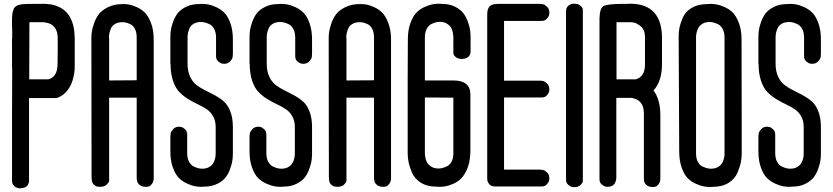

<svg xmlns="http://www.w3.org/2000/svg" viewBox="-20 -815 4503 1038"><path d="M384 -466Q384 -454 383.5 -440Q383 -426 378 -402Q373 -378 364 -358Q355 -338 337 -318Q319 -298 295 -288Q287 -285 283 -285H137V101V106V127V162Q137 163 137 166Q137 169 134.5 176Q132 183 128 188.5Q124 194 113.5 198.5Q103 203 89 203Q87 203 84 203Q81 203 73.5 200.5Q66 198 60.5 194Q55 190 50 182Q45 174 45 162V128V115V102V-178V-182L46 -446H45V-584Q44 -596 46 -613Q46 -632 46 -659Q45 -663 45 -663V-715Q46 -728 46.5 -737Q47 -746 50 -754Q53 -762 54.5 -767.5Q56 -773 62 -777.5Q68 -782 71.5 -784.5Q75 -787 86 -789.5Q97 -792 103.5 -792.5Q110 -793 126.5 -793.5Q143 -794 153.5 -794Q164 -794 186 -794Q189 -794 191 -794Q193 -794 195.5 -794Q198 -794 200 -794Q211 -795 227 -794Q245 -793 262 -790Q279 -787 301.5 -776Q324 -765 340.5 -747.5Q357 -730 369.5 -698Q382 -666 383 -624Q384 -616 384 -608V-601V-602V-594V-593V-591V-480Q384 -475 384 -466ZM291 -463 292 -542V-602Q292 -622 289 -639Q288 -640 288 -640Q284 -656 274.5 -667.5Q265 -679 255.5 -684Q246 -689 234.5 -691.5Q223 -694 218.5 -694.5Q214 -695 211 -695Q209 -695 207 -695H139L138 -386H196H242Q289 -399 291 -463ZM291 -463ZM291 -463Z M719 -381V-612Q719 -640 709.5 -658.5Q700 -677 685 -684Q670 -691 661 -693Q652 -695 643 -695H641Q618 -695 602 -685.5Q586 -676 580 -661.5Q574 -647 571.5 -636Q569 -625 569 -614L570 -608V-380ZM643 -793H647Q660 -793 675 -791Q690 -789 716 -778Q742 -767 761.5 -748.5Q781 -730 796 -691.5Q811 -653 811 -602V147Q811 167 802 178.5Q793 190 785.5 192.5Q778 195 770 195H768Q746 195 734 184Q722 173 721 162L719 151V-287H570V151Q571 156 570 163.5Q569 171 557 183Q545 195 521 195H520Q513 195 505 193.5Q497 192 486.5 182Q476 172 476 154L475 144L474 -600V-607Q474 -623 476 -640.5Q478 -658 488 -687.5Q498 -717 514.5 -738.5Q531 -760 564.5 -776.5Q598 -793 643 -793Z M1056 -793Q1062 -794 1071 -794Q1088 -794 1105.5 -791Q1123 -788 1148.5 -776.5Q1174 -765 1193 -746Q1212 -727 1225.5 -689.5Q1239 -652 1239 -602V-524Q1239 -515 1237.5 -505.5Q1236 -496 1224 -483Q1212 -470 1191 -470Q1186 -470 1179 -471.5Q1172 -473 1160 -483Q1148 -493 1148 -511V-524V-612Q1148 -640 1137.5 -659Q1127 -678 1111 -685Q1095 -692 1085.5 -694Q1076 -696 1068 -696H1066Q1043 -696 1027 -686.5Q1011 -677 1004.5 -661.5Q998 -646 996 -635Q994 -624 994 -613V-608V-471Q994 -430 1007.5 -401Q1021 -372 1042.5 -355.5Q1064 -339 1090 -326.5Q1116 -314 1142.5 -299.5Q1169 -285 1190.5 -266Q1212 -247 1225.5 -212Q1239 -177 1239 -128V1V13Q1239 30 1237 48.5Q1235 67 1225.5 94.5Q1216 122 1201 142.5Q1186 163 1155.5 178.5Q1125 194 1084 194Q1078 195 1069 195Q1052 195 1034.5 192Q1017 189 991.5 177.5Q966 166 947 147Q928 128 914.5 90.5Q901 53 901 3V-75Q901 -84 902.5 -93.5Q904 -103 916 -116.5Q928 -130 949 -130Q954 -130 961 -128.5Q968 -127 980 -116.5Q992 -106 992 -88V-75V13Q992 41 1002.5 60Q1013 79 1029 86Q1045 93 1054.5 95Q1064 97 1072 97H1074Q1093 97 1107 90Q1121 83 1128.5 73.5Q1136 64 1140 51.5Q1144 39 1145 30.5Q1146 22 1146 14V9V-128Q1146 -162 1132.5 -186Q1119 -210 1097.5 -224.5Q1076 -239 1050 -251Q1024 -263 998 -279Q972 -295 950.5 -316.5Q929 -338 915.5 -377.5Q902 -417 902 -470H901V-471V-600V-612Q901 -629 903 -647.5Q905 -666 914.5 -693.5Q924 -721 939 -741.5Q954 -762 984.5 -777.5Q1015 -793 1056 -793Z M1484 -793Q1490 -794 1499 -794Q1516 -794 1533.5 -791Q1551 -788 1576.5 -776.5Q1602 -765 1621 -746Q1640 -727 1653.5 -689.5Q1667 -652 1667 -602V-524Q1667 -515 1665.5 -505.5Q1664 -496 1652 -483Q1640 -470 1619 -470Q1614 -470 1607 -471.5Q1600 -473 1588 -483Q1576 -493 1576 -511V-524V-612Q1576 -640 1565.5 -659Q1555 -678 1539 -685Q1523 -692 1513.5 -694Q1504 -696 1496 -696H1494Q1471 -696 1455 -686.5Q1439 -677 1432.5 -661.5Q1426 -646 1424 -635Q1422 -624 1422 -613V-608V-471Q1422 -430 1435.5 -401Q1449 -372 1470.5 -355.5Q1492 -339 1518 -326.5Q1544 -314 1570.5 -299.5Q1597 -285 1618.5 -266Q1640 -247 1653.5 -212Q1667 -177 1667 -128V1V13Q1667 30 1665 48.5Q1663 67 1653.5 94.5Q1644 122 1629 142.5Q1614 163 1583.5 178.5Q1553 194 1512 194Q1506 195 1497 195Q1480 195 1462.5 192Q1445 189 1419.5 177.5Q1394 166 1375 147Q1356 128 1342.5 90.5Q1329 53 1329 3V-75Q1329 -84 1330.5 -93.5Q1332 -103 1344 -116.5Q1356 -130 1377 -130Q1382 -130 1389 -128.5Q1396 -127 1408 -116.5Q1420 -106 1420 -88V-75V13Q1420 41 1430.5 60Q1441 79 1457 86Q1473 93 1482.5 95Q1492 97 1500 97H1502Q1521 97 1535 90Q1549 83 1556.5 73.5Q1564 64 1568 51.5Q1572 39 1573 30.5Q1574 22 1574 14V9V-128Q1574 -162 1560.5 -186Q1547 -210 1525.5 -224.5Q1504 -239 1478 -251Q1452 -263 1426 -279Q1400 -295 1378.5 -316.5Q1357 -338 1343.5 -377.5Q1330 -417 1330 -470H1329V-471V-600V-612Q1329 -629 1331 -647.5Q1333 -666 1342.5 -693.5Q1352 -721 1367 -741.5Q1382 -762 1412.5 -777.5Q1443 -793 1484 -793Z M2002 -381V-612Q2002 -640 1992.5 -658.5Q1983 -677 1968 -684Q1953 -691 1944 -693Q1935 -695 1926 -695H1924Q1901 -695 1885 -685.5Q1869 -676 1863 -661.5Q1857 -647 1854.5 -636Q1852 -625 1852 -614L1853 -608V-380ZM1926 -793H1930Q1943 -793 1958 -791Q1973 -789 1999 -778Q2025 -767 2044.5 -748.5Q2064 -730 2079 -691.5Q2094 -653 2094 -602V147Q2094 167 2085 178.5Q2076 190 2068.5 192.5Q2061 195 2053 195H2051Q2029 195 2017 184Q2005 173 2004 162L2002 151V-287H1853V151Q1854 156 1853 163.5Q1852 171 1840 183Q1828 195 1804 195H1803Q1796 195 1788 193.5Q1780 192 1769.5 182Q1759 172 1759 154L1758 144L1757 -600V-607Q1757 -623 1759 -640.5Q1761 -658 1771 -687.5Q1781 -717 1797.5 -738.5Q1814 -760 1847.5 -776.5Q1881 -793 1926 -793Z M2431 -287 2277 -288V9Q2277 13 2277 18.5Q2277 24 2280 39Q2283 54 2290 65.5Q2297 77 2312.5 86.5Q2328 96 2350 96H2351Q2359 96 2368.5 94Q2378 92 2394.5 85Q2411 78 2421 59.5Q2431 41 2431 13ZM2431 -536V-550V-609Q2431 -613 2431 -618.5Q2431 -624 2428 -639.5Q2425 -655 2418 -666.5Q2411 -678 2395.5 -687.5Q2380 -697 2358 -697H2357Q2349 -697 2339.5 -695Q2330 -693 2314 -686Q2298 -679 2287.5 -660Q2277 -641 2277 -613V-397V-380H2405H2427H2429H2431Q2523 -380 2523 -304V-301V3Q2523 6 2522.5 12.5Q2522 19 2522 22H2523V23H2522Q2519 68 2504.5 101Q2490 134 2471.5 151.5Q2453 169 2428.5 179.5Q2404 190 2387 192.5Q2370 195 2354 195L2339 194Q2289 194 2255 172.5Q2221 151 2207 117.5Q2193 84 2188.5 59.5Q2184 35 2184 12V1V-392V-393L2185 -603Q2185 -653 2199 -690.5Q2213 -728 2231.5 -747Q2250 -766 2276 -777.5Q2302 -789 2319.5 -792Q2337 -795 2354 -795L2369 -794Q2410 -794 2440.5 -778.5Q2471 -763 2486 -742.5Q2501 -722 2510.5 -694.5Q2520 -667 2522 -648.5Q2524 -630 2524 -613V-601V-537Q2524 -519 2513 -509Q2502 -499 2491 -498L2480 -496Q2457 -496 2444.5 -506Q2432 -516 2431 -526Z M2950 -331Q2950 -326 2948.5 -319Q2947 -312 2937 -300Q2927 -288 2909 -288H2875H2866H2716H2705V91V102H2712H2848H2853H2860H2895H2897Q2906 102 2916 104Q2926 106 2938 118Q2950 130 2950 150Q2950 155 2948.5 162Q2947 169 2937 181Q2927 193 2909 193H2875H2866H2716H2702H2690H2663H2662H2659H2655Q2637 193 2627 182.5Q2617 172 2615 161L2614 150V148V138V117V96V91V51V-650V-691V-696V-703V-738Q2614 -793 2662 -793L2670 -794H2690H2712H2848H2853H2860H2895H2897Q2906 -794 2916 -792Q2926 -790 2938 -778Q2950 -766 2950 -746Q2950 -741 2948.5 -733.5Q2947 -726 2937 -714Q2927 -702 2909 -702H2875H2866H2716H2705V-379H2712H2848H2853H2860H2895H2897Q2906 -379 2916 -377Q2926 -375 2938 -363Q2950 -351 2950 -331ZM2690 -794H2712Z M3040 -693V-707V-719V-754Q3040 -772 3050.5 -782Q3061 -792 3072 -794L3083 -795Q3106 -795 3118 -784.5Q3130 -774 3131 -763V-752V-719V-698V-693V-652V54V95V99V121V155Q3131 160 3130.5 167Q3130 174 3118 185.5Q3106 197 3083 197Q3078 197 3071 195.5Q3064 194 3052 184Q3040 174 3040 156V121Z M3417 -386Q3467 -400 3467 -467V-472V-611Q3467 -623 3466 -628Q3466 -630 3465 -634Q3464 -638 3464 -640Q3458 -663 3439.5 -676.5Q3421 -690 3409 -692.5Q3397 -695 3387 -695H3386H3313V-614V-386H3371ZM3375 -794Q3377 -794 3380.5 -794.5Q3384 -795 3386 -795Q3559 -795 3559 -608V-602V-601V-602V-601V-480V-469Q3559 -376 3513 -326Q3550 -277 3550 -192V148Q3550 168 3541.5 179.5Q3533 191 3525.5 193.5Q3518 196 3510 196H3508Q3487 196 3475 185Q3463 174 3462 163L3461 152V-202Q3461 -277 3392 -286H3312V146Q3309 195 3264 195Q3259 195 3252 193.5Q3245 192 3233 182Q3221 172 3221 154V144V-182V-460V-472V-460V-472V-565V-659V-663V-715Q3222 -771 3243.5 -782.5Q3265 -794 3350 -794Z M3649 -614V-623Q3649 -644 3653.5 -666Q3658 -688 3671.5 -720Q3685 -752 3719.5 -772.5Q3754 -793 3805 -793Q3811 -794 3820 -794Q3837 -794 3854.5 -791Q3872 -788 3898 -776.5Q3924 -765 3942.5 -746Q3961 -727 3975 -689.5Q3989 -652 3989 -602L3990 -75V2V13Q3990 36 3985.5 60.5Q3981 85 3967 118.5Q3953 152 3919 173.5Q3885 195 3835 195Q3829 196 3820 196Q3803 196 3785.5 193Q3768 190 3742 178.5Q3716 167 3697.5 148Q3679 129 3665.5 91.5Q3652 54 3652 4ZM3824 97Q3846 97 3861.5 88Q3877 79 3884 66.5Q3891 54 3894 41Q3897 28 3897 19V10V-75V-612Q3897 -640 3886.5 -659Q3876 -678 3860 -685Q3844 -692 3834.5 -694Q3825 -696 3817 -696H3816Q3794 -696 3778.5 -687Q3763 -678 3756 -665Q3749 -652 3746 -639Q3743 -626 3743 -617V-608V-202V14Q3743 42 3753 60.5Q3763 79 3779.5 86Q3796 93 3805.5 95Q3815 97 3823 97Z M4235 -793Q4241 -794 4250 -794Q4267 -794 4284.5 -791Q4302 -788 4327.5 -776.5Q4353 -765 4372 -746Q4391 -727 4404.5 -689.5Q4418 -652 4418 -602V-524Q4418 -515 4416.5 -505.5Q4415 -496 4403 -483Q4391 -470 4370 -470Q4365 -470 4358 -471.5Q4351 -473 4339 -483Q4327 -493 4327 -511V-524V-612Q4327 -640 4316.5 -659Q4306 -678 4290 -685Q4274 -692 4264.5 -694Q4255 -696 4247 -696H4245Q4222 -696 4206 -686.5Q4190 -677 4183.5 -661.5Q4177 -646 4175 -635Q4173 -624 4173 -613V-608V-471Q4173 -430 4186.5 -401Q4200 -372 4221.5 -355.5Q4243 -339 4269 -326.5Q4295 -314 4321.5 -299.5Q4348 -285 4369.5 -266Q4391 -247 4404.5 -212Q4418 -177 4418 -128V1V13Q4418 30 4416 48.5Q4414 67 4404.5 94.5Q4395 122 4380 142.5Q4365 163 4334.5 178.5Q4304 194 4263 194Q4257 195 4248 195Q4231 195 4213.5 192Q4196 189 4170.5 177.5Q4145 166 4126 147Q4107 128 4093.5 90.5Q4080 53 4080 3V-75Q4080 -84 4081.5 -93.5Q4083 -103 4095 -116.5Q4107 -130 4128 -130Q4133 -130 4140 -128.5Q4147 -127 4159 -116.5Q4171 -106 4171 -88V-75V13Q4171 41 4181.5 60Q4192 79 4208 86Q4224 93 4233.5 95Q4243 97 4251 97H4253Q4272 97 4286 90Q4300 83 4307.5 73.5Q4315 64 4319 51.5Q4323 39 4324 30.5Q4325 22 4325 14V9V-128Q4325 -162 4311.5 -186Q4298 -210 4276.5 -224.5Q4255 -239 4229 -251Q4203 -263 4177 -279Q4151 -295 4129.5 -316.5Q4108 -338 4094.5 -377.5Q4081 -417 4081 -470H4080V-471V-600V-612Q4080 -629 4082 -647.5Q4084 -666 4093.5 -693.5Q4103 -721 4118 -741.5Q4133 -762 4163.5 -777.5Q4194 -793 4235 -793Z"/></svg>

Font: Soda Fountain
Style: Regular
Weight: 400
Version: Version 1.0